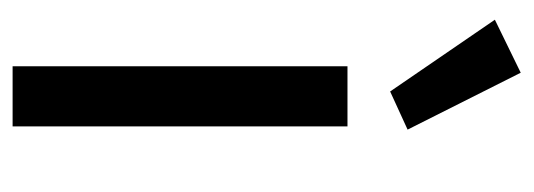

<svg xmlns="http://www.w3.org/2000/svg" viewBox="-284 -542 826 297"><g transform="rotate(90 128.5 -393.0)"><path d="M82 0V-518H175V0ZM10 -746 92 -786 180 -611 121 -584Z"/></g></svg>

Font: IBM Plex Sans Thai Text
Style: Regular
Weight: 450
Designer: Mike Abbink, Paul van der Laan, Pieter van Rosmalen, Ben Mitchell, Mark Frömberg
Foundry: Bold Monday
Version: Version 1.1